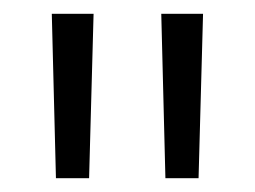

<svg xmlns="http://www.w3.org/2000/svg" viewBox="-20 -683 369 278"><path d="M115.5 -663 109 -425H61L55 -663ZM274 -663 267.5 -425H219.5L213.5 -663Z"/></svg>

Font: Anek Malayalam Light
Style: Regular
Weight: 300
Version: Version 1.003